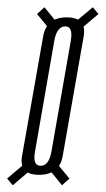

<svg xmlns="http://www.w3.org/2000/svg" viewBox="-53 -590 298 542"><path d="M57.5 -96.5Q114.5 -96.5 124 -149.5Q133.5 -202.5 153.5 -318Q174 -433.5 183.2 -487.2Q192.5 -541 135.5 -541Q78 -541 68.8 -487.2Q59.5 -433.5 39 -318Q18.5 -202.5 9.2 -149.5Q0 -96.5 57.5 -96.5ZM-17 -67 44.5 -119.5 28.5 -138 -33 -86ZM122 -67 143 -86 100 -138 79.5 -119.5ZM62 -122Q38.5 -122 45.8 -162.2Q53 -202.5 73 -318Q93 -433.5 100.2 -474.5Q107.5 -515.5 131 -515.5Q154 -515.5 146.8 -474.5Q139.5 -433.5 119.5 -318Q99.5 -202.5 92.2 -162.2Q85 -122 62 -122ZM94.5 -498.5 115 -517.5 72.5 -569.5 51.5 -550.5ZM163.5 -498.5 225 -550.5 209 -569.5 147 -517.5Z"/></svg>

Font: Anybody UltraCondensed ExtraLight
Style: Italic
Weight: 250
Width: 1
Italic angle: -10°
Version: Version 1.113;gftools[0.9.25]